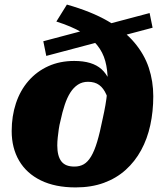

<svg xmlns="http://www.w3.org/2000/svg" viewBox="-20 -804 719 838"><path d="M169 -624 633 -747 646 -683 182 -560ZM475 -396 464 -325Q456 -364 444 -391.5Q432 -419 413 -433Q394 -447 364 -447Q339 -447 320 -434.5Q301 -422 287 -400Q273 -378 262.5 -346.5Q252 -315 244 -277Q239 -258 236.5 -240Q234 -222 232 -204Q230 -186 230 -169Q230 -146 234.5 -128.5Q239 -111 248 -99.5Q257 -88 271 -82.5Q285 -77 305 -77Q328 -77 345.5 -87Q363 -97 377.5 -121Q392 -145 404 -185Q416 -225 428 -285Q435 -316 440 -344.5Q445 -373 447.5 -399.5Q450 -426 450 -451Q450 -499 439.5 -537.5Q429 -576 404 -607Q379 -638 335.5 -663.5Q292 -689 226 -710L272 -784Q378 -754 450 -712.5Q522 -671 566 -619Q610 -567 629.5 -508Q649 -449 649 -384Q649 -318 636 -258Q623 -198 596 -148.5Q569 -99 528.5 -62.5Q488 -26 433.5 -6Q379 14 310 14Q221 14 158.5 -16.5Q96 -47 63.5 -102.5Q31 -158 31 -232Q31 -297 49.5 -353Q68 -409 104 -450.5Q140 -492 190.5 -515Q241 -538 304 -538Q344 -538 373.5 -529Q403 -520 423 -502Q443 -484 455.5 -457Q468 -430 475 -396Z"/></svg>

Font: Roboto Serif 20pt ExtraBold
Style: Italic
Weight: 800
Italic angle: -10°
Version: Version 1.007